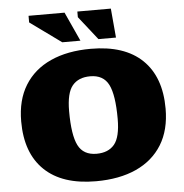

<svg xmlns="http://www.w3.org/2000/svg" viewBox="-61 -994 1021 1068"><g transform="rotate(-5 449.0 -460.0)"><path d="M466.5 -722Q654.5 -722 753.5 -626.8Q852.5 -531.5 852.5 -354.5Q852.5 -235.5 801.8 -153.2Q751 -71 657 -28.2Q563 14.5 432 14.5Q244 14.5 145 -80.8Q46 -176 46 -353Q46 -472 96.8 -554.2Q147.5 -636.5 241.8 -679.2Q336 -722 466.5 -722ZM448.5 -137.5Q514 -137.5 548 -178.2Q582 -219 582 -321Q582 -454.5 552.8 -512.2Q523.5 -570 450 -570Q384.5 -570 350.5 -529.2Q316.5 -488.5 316.5 -386.5Q316.5 -253 345.8 -195.2Q375 -137.5 448.5 -137.5ZM413.5 -772H312L138 -898V-935H339ZM612 -772H514L410.5 -903.5V-935H597.5Z"/></g></svg>

Font: Newsreader Caption ExtraBold
Style: Regular
Weight: 800
Designer: Hugues Gentile
Foundry: Production Type
Version: Version 1.001